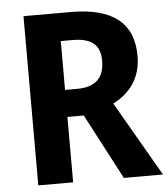

<svg xmlns="http://www.w3.org/2000/svg" viewBox="-52 -761 706 807"><g transform="rotate(-5 301.5 -357.0)"><path d="M277 -714H77V0H224V-276H293L438 0H603L421 -315C493 -352 540 -413 540 -506C540 -644 454 -714 277 -714ZM274 -596C354 -596 390 -565 390 -499C390 -424 350 -390 276 -390H224V-596Z"/></g></svg>

Font: Noto Sans Khmer SemiCondensed
Style: Bold
Weight: 700
Width: 4
Designer: Danh Hong and the Monotype Design Team
Foundry: Monotype Imaging Inc.
Version: Version 2.004